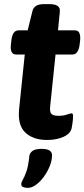

<svg xmlns="http://www.w3.org/2000/svg" viewBox="-20 -670 409 930"><path d="M208 8Q140 8 102 -28.5Q64 -65 73 -146L100 -406H58Q27 -406 33 -456L35 -473Q40 -523 70 -523H114L137 -616Q145 -650 192 -650H220Q273 -650 270 -615L261 -523H343Q373 -523 368 -473L366 -456Q360 -406 331 -406H249L223 -155Q220 -129 228.5 -119Q237 -109 264 -109Q287 -109 304 -115Q321 -121 326 -121Q334 -121 334 -109Q334 -104 333 -90Q332 -76 327 -49Q321 -22 287 -7Q253 8 208 8ZM115 240Q103 240 93 236.5Q83 233 83 222Q83 213 90.5 200.5Q98 188 107.5 162Q117 136 122 86Q124 71 137.5 61Q151 51 182 51Q232 51 232 82Q232 107 221 134.5Q210 162 192.5 186Q175 210 154.5 225Q134 240 115 240Z"/></svg>

Font: Asap Semi Expanded Semi Expanded Regular
Style: Bold Italic
Weight: 700
Width: 6
Italic angle: -6°
Designer: Pablo Cosgaya
Foundry: Omnibus-Type
Version: Version 3.001; ttfautohint (v1.8.4.7-5d5b)